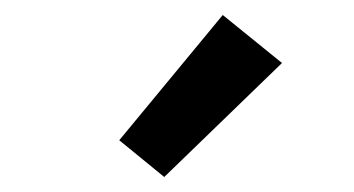

<svg xmlns="http://www.w3.org/2000/svg" viewBox="-20 -796 472 256"><path d="M199 -560 356 -712 277 -776 139 -609Z"/></svg>

Font: Iosevka Sparkle Medium
Style: Regular
Weight: 500
Designer: Belleve Invis
Foundry: Belleve Invis
Version: Version 4.5.0; ttfautohint (v1.8.3)